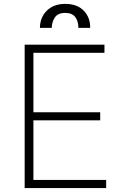

<svg xmlns="http://www.w3.org/2000/svg" viewBox="-20 -954 628 974"><path d="M105.1 0V-727.3H509.9V-686.1H149.5V-384.6H488.3V-343.4H149.5V-41.2H518.5V0ZM182.5 -812.5Q182.9 -865.4 217.5 -899.9Q252.1 -934.3 311.1 -934.3Q371.4 -934.3 404.8 -899.9Q438.2 -865.4 437.5 -812.5H377.5Q378.2 -844.1 362.6 -866.3Q346.9 -888.5 311.1 -888.5Q273.4 -888.5 258.2 -865.4Q242.9 -842.3 242.5 -812.5Z"/></svg>

Font: Inter UI Extra Light
Style: Regular
Weight: 200
Designer: Rasmus Andersson
Foundry: rsms
Version: 3.2;8d6f07862